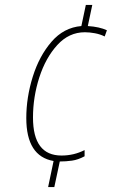

<svg xmlns="http://www.w3.org/2000/svg" viewBox="-20 -744 470 774"><path d="M199 10 221 -93Q246 -93 270.5 -96.5Q295 -100 321 -114V-139Q278 -117 228 -117Q113 -117 113 -270Q113 -353 138.5 -432Q164 -511 211 -562.5Q258 -614 322 -614Q341 -614 362.5 -610Q384 -606 402 -597L411 -622Q381 -636 334 -639L352 -724H326L308 -639Q237 -633 187.5 -575.5Q138 -518 112 -434.5Q86 -351 86 -268Q86 -114 196 -95L174 10Z"/></svg>

Font: Noto Sans Display SemiCondensed Thin
Style: Italic
Weight: 250
Width: 4
Designer: Monotype Design team
Foundry: Monotype Imaging Inc.
Version: 1.000